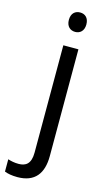

<svg xmlns="http://www.w3.org/2000/svg" viewBox="-198 -783 590 1070"><g transform="rotate(15 97.0 -248.5)"><path d="M73 -681C73 -643 96 -625 124 -625C151 -625 174 -643 174 -681C174 -720 151 -737 124 -737C96 -737 73 -720 73 -681ZM22 240C123 240 167 180 167 80V-536H80V83C80 148 51 167 10 167C-14 167 -33 163 -52 157V228C-35 235 -10 240 22 240Z"/></g></svg>

Font: Noto Sans Thai
Style: Regular
Weight: 400
Designer: Monotype Design Team
Foundry: Monotype Imaging Inc.
Version: Version 1.901